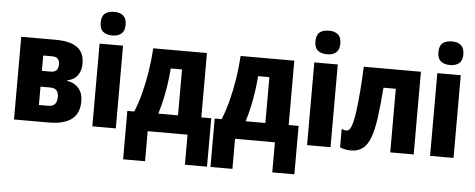

<svg xmlns="http://www.w3.org/2000/svg" viewBox="-58 -920 3148 1272"><g transform="rotate(5 1516.0 -284.0)"><path d="M474 -408Q474 -361 451 -329.5Q428 -298 383 -289V-285Q432 -278 460 -244.5Q488 -211 488 -159Q488 -122 476.5 -92Q465 -62 440 -41.5Q415 -21 376 -10.5Q337 0 283 0H54V-550H283Q348 -550 390.5 -534.5Q433 -519 453.5 -488Q474 -457 474 -408ZM330 -174Q330 -204 316.5 -218Q303 -232 272 -232H210V-110H271Q302 -110 316 -126Q330 -142 330 -174ZM319 -388Q319 -414 307 -426.5Q295 -439 270 -439H210V-337H268Q295 -337 307 -350.5Q319 -364 319 -388Z M731 -550V0H575V-550ZM654 -768Q693 -768 714.5 -749Q736 -730 736 -689Q736 -648 714 -629.5Q692 -611 654 -611Q615 -611 592.5 -629.5Q570 -648 570 -689Q570 -731 591.5 -749.5Q613 -768 654 -768Z M1289 -550V-122H1355V200H1208V0H943V200H797V-122H843Q866 -177 884 -245.5Q902 -314 914.5 -391.5Q927 -469 932 -550ZM1059 -427Q1055 -374 1048 -325.5Q1041 -277 1030.5 -227.5Q1020 -178 1003 -122H1134V-427Z M1870 -550V-122H1936V200H1789V0H1524V200H1378V-122H1424Q1447 -177 1465 -245.5Q1483 -314 1495.5 -391.5Q1508 -469 1513 -550ZM1640 -427Q1636 -374 1629 -325.5Q1622 -277 1611.5 -227.5Q1601 -178 1584 -122H1715V-427Z M2159 -550V0H2003V-550ZM2082 -768Q2121 -768 2142.5 -749Q2164 -730 2164 -689Q2164 -648 2142 -629.5Q2120 -611 2082 -611Q2043 -611 2020.5 -629.5Q1998 -648 1998 -689Q1998 -731 2019.5 -749.5Q2041 -768 2082 -768Z M2712 0H2556V-423H2474Q2465 -303 2453.5 -220.5Q2442 -138 2422.5 -87Q2403 -36 2372 -13Q2341 10 2294 10Q2274 10 2255.5 6Q2237 2 2222 -4V-128Q2228 -124 2236.5 -121.5Q2245 -119 2255 -119Q2267 -119 2277 -133Q2287 -147 2295 -178.5Q2303 -210 2309.5 -260Q2316 -310 2322 -381.5Q2328 -453 2332 -550H2712Z M2977 -550V0H2821V-550ZM2900 -768Q2939 -768 2960.5 -749Q2982 -730 2982 -689Q2982 -648 2960 -629.5Q2938 -611 2900 -611Q2861 -611 2838.5 -629.5Q2816 -648 2816 -689Q2816 -731 2837.5 -749.5Q2859 -768 2900 -768Z"/></g></svg>

Font: Noto Sans Display Condensed ExtraBold
Style: Regular
Weight: 800
Width: 3
Designer: Monotype Design Team
Foundry: Monotype Imaging Inc.
Version: Version 2.003